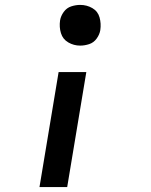

<svg xmlns="http://www.w3.org/2000/svg" viewBox="-20 -558 616 783"><path d="M307 -372Q325 -372 343.5 -378Q362 -384 374 -400.5Q386 -417 389 -435Q393 -462 386 -487Q379 -512 356.5 -525Q334 -538 307 -538Q289 -538 270.5 -532Q252 -526 240 -509.5Q228 -493 225 -475Q221 -448 228.5 -423Q236 -398 258.5 -385Q281 -372 307 -372ZM141 205H254L332 -264H219Z"/></svg>

Font: Iosevka Sparkle SmBdObl
Style: Regular
Weight: 600
Italic angle: -9°
Designer: Belleve Invis
Foundry: Belleve Invis
Version: Version 4.5.0; ttfautohint (v1.8.3)